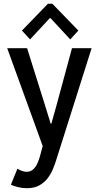

<svg xmlns="http://www.w3.org/2000/svg" viewBox="-20 -784 523 1017"><path d="M122.1 212.9Q97.7 212.9 74 206.8Q50.3 200.7 37.6 194.3L72.3 109.4Q83 116.7 96.4 121.3Q109.9 126 120.1 126Q143.1 126 157.2 111.8Q171.4 97.7 179.4 78.4Q187.5 59.1 191.4 44.4L215.8 -46.4L217.8 21.5L18.1 -528.8H123.5L220.2 -220.7L248.5 -128.9H252L277.8 -220.7L361.3 -528.8H465.3L276.4 67.9Q270 87.9 259.8 112.8Q249.5 137.7 232.2 160.4Q214.8 183.1 188.2 198Q161.6 212.9 122.1 212.9ZM139.2 -575.2 96.2 -622.1 233.9 -764.2H257.3L395 -622.1L352.1 -575.2L247.6 -688H243.7Z"/></svg>

Font: Reddit Sans Condensed Medium
Style: Regular
Weight: 500
Designer: Stephen Hutchings
Foundry: Reddit
Version: Version 1.014